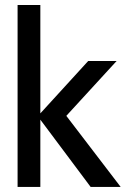

<svg xmlns="http://www.w3.org/2000/svg" viewBox="-20 -742 509 762"><path d="M459 0H339.8L140.1 -267.1V0H49.8V-722.2H140.1V-292L330.1 -500H442.9L243.2 -282.2Z"/></svg>

Font: Perun
Style: Regular
Weight: 400
Version: Version 1.0000